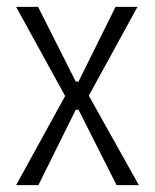

<svg xmlns="http://www.w3.org/2000/svg" viewBox="-20 -540 451 560"><path d="M27 0 170 -260 27 -520H91L201 -302H209L317 -520H381L239 -261L385 0H320L209 -220H201L92 0Z"/></svg>

Font: Bricolage Grotesque SemiCondensed ExtraLight
Style: Regular
Weight: 250
Width: 4
Designer: Mathieu Triay
Foundry: Atelier Triay
Version: Version 1.000;gftools[0.9.30]